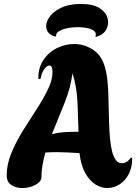

<svg xmlns="http://www.w3.org/2000/svg" viewBox="-20 -949 710 973"><path d="M93 4Q62 4 38 -11Q14 -26 14 -61Q14 -116 37.5 -173Q61 -230 95.5 -285.5Q130 -341 164.5 -394Q199 -447 222.5 -495Q246 -543 246 -584Q246 -617 230 -617Q219 -617 205 -599.5Q191 -582 185 -548L174 -550Q174 -607 201 -646.5Q228 -686 270 -706Q312 -726 356 -726Q407 -726 451.5 -697Q496 -668 513 -605Q520 -580 523.5 -549Q527 -518 528 -495.5Q529 -473 529 -473Q531 -392 532.5 -336Q534 -280 538 -242Q542 -204 549 -178Q556 -153 567.5 -137.5Q579 -122 597 -122Q614 -122 626.5 -132Q639 -142 643 -151L650 -146Q650 -100 632 -66Q614 -32 585 -14Q556 4 524 4Q493 4 463.5 -14.5Q434 -33 412 -72Q390 -111 383 -173Q352 -175 322.5 -176.5Q293 -178 269 -178Q253 -178 238.5 -177.5Q224 -177 210 -176Q201 -145 195.5 -113.5Q190 -82 190 -52Q190 -29 160 -12.5Q130 4 93 4ZM243 -269Q268 -276 296 -278.5Q324 -281 356 -281H378Q376 -355 372.5 -433Q369 -511 347 -578Q339 -506 307 -427Q275 -348 243 -269ZM470 -763Q461 -761 465 -768Q469 -787 450 -797Q431 -807 400.5 -810Q370 -813 338.5 -809Q307 -805 285.5 -794.5Q264 -784 264 -768Q264 -763 258 -764Q223 -775 216 -801.5Q209 -828 227 -857.5Q245 -887 286.5 -908Q328 -929 390 -929Q452 -929 485 -907.5Q518 -886 525.5 -856Q533 -826 518.5 -799.5Q504 -773 470 -763Z"/></svg>

Font: Agbalumo
Style: Regular
Weight: 400
Designer: Raphael Alegbeleye
Foundry: Sorkin Type Co.
Version: Version 1.000; ttfautohint (v1.8.4)